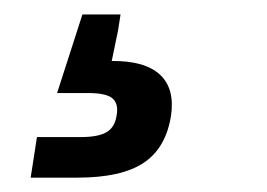

<svg xmlns="http://www.w3.org/2000/svg" viewBox="-20 -42 370 266"><path d="M22.5 204.1 31.2 147.9H91.8Q116.2 147.9 127.7 141.1Q139.2 134.3 141.6 117.7Q144.5 101.6 135.7 94.2Q127 86.9 102.1 86.9H59.1L94.2 -22H147L143.6 0L134.8 42.5Q180.7 42 201.7 61.5Q222.7 81.1 216.8 119.1Q209.5 163.6 178.7 183.8Q147.9 204.1 87.4 204.1Z"/></svg>

Font: Inter 16pt SemiBold
Style: Italic
Weight: 600
Italic angle: -9.3988°
Version: Version 4.001;git-66647c0bb